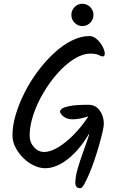

<svg xmlns="http://www.w3.org/2000/svg" viewBox="-20 -888 645 1017"><path d="M405 109Q379 109 379 80Q379 48 392 3.5Q405 -41 422.5 -89Q440 -137 453 -177H450Q401 -94 339.5 -45.5Q278 3 219 3Q190 3 159.5 -11.5Q129 -26 103.5 -51Q78 -76 62 -107Q46 -138 46 -171Q46 -223 63.5 -281.5Q81 -340 111 -399Q141 -458 181 -511.5Q221 -565 266.5 -607Q312 -649 360 -673Q408 -697 453 -697Q475 -697 493.5 -680Q512 -663 523.5 -641Q535 -619 535 -604Q535 -589 524 -589Q517 -589 502.5 -596.5Q488 -604 461 -604Q418 -604 373 -576Q328 -548 286 -501Q244 -454 210 -396.5Q176 -339 156.5 -280Q137 -221 137 -170Q137 -134 160 -108.5Q183 -83 214 -83Q246 -83 286 -106.5Q326 -130 368 -172Q410 -214 446 -268V-271Q421 -263 401.5 -259.5Q382 -256 363 -256Q336 -256 317 -270.5Q298 -285 298 -298Q298 -304 308 -312Q318 -320 350.5 -326.5Q383 -333 449 -333Q486 -333 508 -303Q530 -273 530 -232Q530 -219 523 -188.5Q516 -158 505 -119.5Q494 -81 480.5 -41Q467 -1 452.5 33Q438 67 426 88Q414 109 405 109ZM416 -750Q392 -750 375 -767.5Q358 -785 358 -809Q358 -833 375 -850.5Q392 -868 416 -868Q441 -868 458 -850.5Q475 -833 475 -809Q475 -785 458 -767.5Q441 -750 416 -750Z"/></svg>

Font: Solitreo
Style: Regular
Weight: 400
Designer: Nathan Gross, Bryan Kirschen, Binghamton University
Foundry: Eli Heuer
Version: Version 1.100; ttfautohint (v1.8.4.7-5d5b)